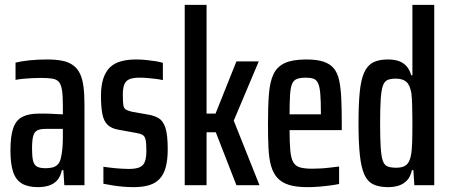

<svg xmlns="http://www.w3.org/2000/svg" viewBox="-20 -763 1856 791"><path d="M137 8Q95 8 70 -7Q45 -22 34 -55Q23 -88 23 -144Q23 -202 34.5 -235Q46 -268 72 -281.5Q98 -295 141 -295Q151 -295 163 -295Q175 -295 187.5 -294.5Q200 -294 213 -293Q226 -292 239 -292V-329Q239 -368 235.5 -391Q232 -414 223 -425Q214 -436 196 -439Q178 -442 148 -442Q129 -442 111.5 -441Q94 -440 77 -438.5Q60 -437 44 -434V-505Q68 -511 101.5 -514.5Q135 -518 174 -518Q211 -518 237.5 -512.5Q264 -507 282 -493.5Q300 -480 310 -458.5Q320 -437 324 -405.5Q328 -374 328 -331V0H245L241 -62H235Q229 -34 214.5 -19Q200 -4 180 2Q160 8 137 8ZM168 -70Q183 -70 195.5 -73Q208 -76 217 -84.5Q226 -93 230 -109Q235 -129 237 -150.5Q239 -172 239 -199V-232H167Q145 -232 133 -225.5Q121 -219 116.5 -201.5Q112 -184 112 -150Q112 -119 116 -101.5Q120 -84 132 -77Q144 -70 168 -70Z M530 8Q509 8 486 6Q463 4 442 0.5Q421 -3 406 -6V-76Q416 -75 428.5 -73Q441 -71 454.5 -70Q468 -69 482.5 -68Q497 -67 510 -67Q540 -67 555.5 -74Q571 -81 577 -97.5Q583 -114 583 -141Q583 -172 580 -186.5Q577 -201 568.5 -206.5Q560 -212 543 -215L466 -229Q439 -234 423.5 -248.5Q408 -263 402 -292Q396 -321 396 -368Q396 -410 405.5 -439Q415 -468 433 -485.5Q451 -503 478.5 -510.5Q506 -518 541 -518Q560 -518 580.5 -516Q601 -514 620 -511Q639 -508 651 -504V-433Q638 -436 622 -438Q606 -440 588.5 -441.5Q571 -443 554 -443Q529 -443 514 -437Q499 -431 492.5 -416Q486 -401 486 -372Q486 -345 488 -331Q490 -317 498 -312Q506 -307 522 -303L595 -290Q617 -286 634.5 -275.5Q652 -265 661.5 -236.5Q671 -208 671 -148Q671 -105 663 -75Q655 -45 638 -26.5Q621 -8 594 0Q567 8 530 8Z M741 0V-743H831V-295H868L954 -510H1046L943 -266L1049 0H954L869 -218H831V0Z M1246 8Q1200 8 1170 -1.5Q1140 -11 1122.5 -30.5Q1105 -50 1096.5 -80.5Q1088 -111 1086 -154Q1084 -197 1084 -254Q1084 -326 1088 -376.5Q1092 -427 1107 -458Q1122 -489 1154 -503.5Q1186 -518 1242 -518Q1285 -518 1312.5 -509Q1340 -500 1355.5 -481Q1371 -462 1377.5 -431Q1384 -400 1386 -356.5Q1388 -313 1388 -255V-227H1173Q1173 -175 1176 -143Q1179 -111 1188 -95Q1197 -79 1215.5 -73.5Q1234 -68 1266 -68Q1281 -68 1300 -69Q1319 -70 1339.5 -72.5Q1360 -75 1377 -77V-5Q1363 -2 1341 1Q1319 4 1294.5 6Q1270 8 1246 8ZM1302 -271V-298Q1302 -348 1299.5 -377Q1297 -406 1290.5 -420Q1284 -434 1272 -438.5Q1260 -443 1240 -443Q1218 -443 1204 -438Q1190 -433 1183.5 -418Q1177 -403 1175 -372.5Q1173 -342 1173 -292H1322Z M1579 8Q1542 8 1518 -3.5Q1494 -15 1481 -44Q1468 -73 1462.5 -124.5Q1457 -176 1457 -255Q1457 -332 1462 -383Q1467 -434 1480 -463.5Q1493 -493 1516.5 -505.5Q1540 -518 1578 -518Q1605 -518 1624 -511Q1643 -504 1655.5 -489.5Q1668 -475 1674 -453H1679V-743H1769V0H1687L1683 -62H1677Q1671 -34 1656 -19Q1641 -4 1621.5 2Q1602 8 1579 8ZM1613 -72Q1638 -72 1652 -82Q1666 -92 1672 -118Q1677 -141 1678 -174.5Q1679 -208 1679 -262Q1679 -302 1678 -331Q1677 -360 1675 -378Q1669 -413 1654 -426Q1639 -439 1611 -439Q1589 -439 1576.5 -433.5Q1564 -428 1557.5 -410Q1551 -392 1548.5 -355Q1546 -318 1546 -255Q1546 -192 1548.5 -154.5Q1551 -117 1557.5 -99.5Q1564 -82 1577.5 -77Q1591 -72 1613 -72Z"/></svg>

Font: Saira ExtraCondensed SemiBold
Style: Regular
Weight: 600
Width: 2
Designer: Hector Gatti with collaboration of the Omnibus-Type team
Foundry: Omnibus-Type
Version: Version 1.101